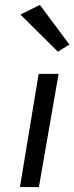

<svg xmlns="http://www.w3.org/2000/svg" viewBox="-20 -760 302 780"><path d="M218 -460 138 0H61L137 -460ZM142 -740 262 -579 215 -550 63 -701Z"/></svg>

Font: Jost
Style: Italic
Weight: 400
Italic angle: -5°
Version: Version 3.710